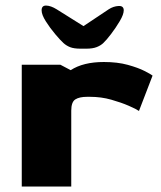

<svg xmlns="http://www.w3.org/2000/svg" viewBox="-20 -686 591 706"><path d="M60 0V-448H202L240 -428Q286 -458 362 -458Q412 -458 450 -447.5Q488 -437 511.5 -425Q535 -413 541 -408L491 -278Q481 -285 453.5 -297Q426 -309 389 -319.5Q352 -330 311 -330H300Q272 -330 257 -320.5Q242 -311 242 -279V0ZM133 -648Q133 -632 148.5 -607.5Q164 -583 183 -560.5Q202 -538 213 -528Q224 -518 238 -512.5Q252 -507 277 -507H297Q321 -507 336 -513Q351 -519 360 -528Q371 -538 388.5 -561Q406 -584 420.5 -608.5Q435 -633 435 -648Q435 -665 416 -664Q397 -663 380 -652L287 -590L188 -652Q167 -665 150 -665.5Q133 -666 133 -648Z"/></svg>

Font: Goldman
Style: Bold
Weight: 700
Designer: Jaikishan Patel
Version: Version 1.000; ttfautohint (v1.8.3)